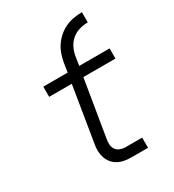

<svg xmlns="http://www.w3.org/2000/svg" viewBox="-180 -846 859 948"><g transform="rotate(-30 250.0 -371.5)"><path d="M233 -572Q237 -595 245 -618Q253 -641 267 -661.5Q281 -682 300.5 -698.5Q320 -715 342 -725Q364 -735 388 -739Q412 -743 435 -743V-685Q412 -685 388 -678.5Q364 -672 344.5 -656Q325 -640 314 -617.5Q303 -595 299 -572ZM383 0H289Q269 0 249.5 -3.5Q230 -7 213.5 -16Q197 -25 185 -39.5Q173 -54 167 -72Q161 -90 160.5 -110Q160 -130 164 -150L215 -462H86V-520H225L233 -572H299L291 -520H464V-462H281L228 -141Q225 -125 226 -109Q227 -93 235.5 -81Q244 -69 258.5 -63.5Q273 -58 289 -58H383Z"/></g></svg>

Font: Iosevka Aile Light
Style: Italic
Weight: 300
Italic angle: -9°
Designer: Belleve Invis
Foundry: Belleve Invis
Version: Version 31.1.0; ttfautohint (v1.8.4)